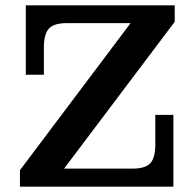

<svg xmlns="http://www.w3.org/2000/svg" viewBox="-20 -702 732 722"><path d="M55 -62 471 -615 637 -620 221 -68ZM55 0V-62L221 -68H632V0ZM77 -421V-615H230Q183 -615 164 -594.5Q145 -574 145 -523V-421ZM479 -68Q527 -68 545.5 -88.5Q564 -109 564 -159V-270H632V-68ZM77 -615V-682H637V-620L471 -615Z"/></svg>

Font: Montagu Slab 120pt Medium
Style: Regular
Weight: 500
Designer: Florian Karsten
Foundry: Florian Karsten
Version: Version 1.000